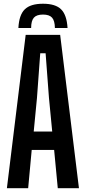

<svg xmlns="http://www.w3.org/2000/svg" viewBox="-20 -982 448 1002"><path d="M204.5 -962.5Q269.5 -962.5 299 -933.2Q328.5 -904 332.5 -836H266.5Q266 -873.5 251.8 -889.8Q237.5 -906 204.5 -906Q171 -906 156.8 -889.8Q142.5 -873.5 142.5 -836H76Q79.5 -904 109.2 -933.2Q139 -962.5 204.5 -962.5ZM16 0 114 -800H294L392 0H281.5L262.5 -199.5H145.5L127 0ZM156 -295.5H252.5L235.5 -471.5L218 -704H190L173 -471.5Z"/></svg>

Font: Big Shoulders Display Thin
Style: Bold
Weight: 700
Version: Version 2.002